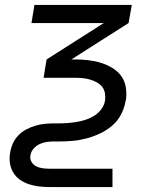

<svg xmlns="http://www.w3.org/2000/svg" viewBox="-20 -550 640 775"><path d="M180 205Q158 205 137 202.5Q116 200 96.5 193.5Q77 187 60.5 175.5Q44 164 33.5 146.5Q23 129 20 108Q17 87 21 66Q24 47 32 29Q40 11 54 -3.5Q68 -18 86 -27.5Q104 -37 122.5 -42.5Q141 -48 160 -50Q179 -52 198 -52H219Q237 -52 255 -53.5Q273 -55 291 -58Q309 -61 327 -67Q345 -73 361.5 -83.5Q378 -94 389.5 -110Q401 -126 404 -144Q404 -144 404 -144Q404 -144 404 -144Q406 -159 403.5 -174Q401 -189 392 -200Q383 -211 370 -218Q357 -225 343 -229Q329 -233 314 -234.5Q299 -236 283 -236H156L168 -310L399 -457H107L119 -530H512L499 -457L268 -310H283Q310 -310 336.5 -307Q363 -304 387 -296.5Q411 -289 433 -276Q455 -263 469.5 -243Q484 -223 488 -196.5Q492 -170 488 -144H446H488Q488 -144 488 -144Q488 -144 487 -144Q483 -116 469.5 -89.5Q456 -63 433.5 -43.5Q411 -24 384.5 -11.5Q358 1 330 8.5Q302 16 274.5 18.5Q247 21 219 21H198Q183 21 168.5 23Q154 25 140 31.5Q126 38 115.5 50Q105 62 103 77Q100 91 107 103Q114 115 125.5 121Q137 127 151 129Q165 131 180 131H434V205Z"/></svg>

Font: Iosevka Curly Extended
Style: Italic
Weight: 400
Width: 7
Italic angle: -9°
Monospace: yes
Designer: Belleve Invis
Foundry: Belleve Invis
Version: Version 11.1.0; ttfautohint (v1.8.3)